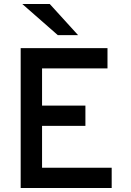

<svg xmlns="http://www.w3.org/2000/svg" viewBox="-20 -941 656 961"><path d="M83.5 0V-700H518V-598.5H190.5V-412.5H407.5V-311H190.5V-101.5H539V0ZM269.5 -765 91.5 -921H229L371 -765Z"/></svg>

Font: Overpass Mono SemiBold
Style: Regular
Weight: 600
Monospace: yes
Designer: Delve Withrington, Dave Bailey
Foundry: Delve Fonts LLC
Version: Version 4.000